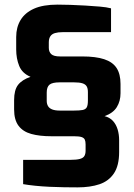

<svg xmlns="http://www.w3.org/2000/svg" viewBox="-20 -804 579 830"><path d="M315 6Q289 6 257.5 5.5Q226 5 194 3.5Q162 2 132.5 -1Q103 -4 80 -8V-113H284Q311 -113 325.5 -117Q340 -121 345 -130Q350 -139 350 -152V-180Q350 -193 346.5 -200.5Q343 -208 332.5 -211.5Q322 -215 300 -215H202Q151 -215 115 -225Q79 -235 60 -260.5Q41 -286 41 -331V-371Q41 -415 58 -437Q75 -459 112 -472Q76 -487 63 -519Q50 -551 50 -590V-644Q50 -686 69 -717.5Q88 -749 127 -766.5Q166 -784 229 -784Q253 -784 284 -783Q315 -782 348.5 -780Q382 -778 411.5 -775.5Q441 -773 460 -768V-665H251Q231 -665 217.5 -661Q204 -657 197.5 -647Q191 -637 191 -621V-597Q191 -580 201.5 -570Q212 -560 240 -560H336Q394 -560 430.5 -548Q467 -536 484 -510Q501 -484 501 -441V-401Q501 -367 485 -341Q469 -315 432 -302Q455 -296 468.5 -281Q482 -266 488.5 -244.5Q495 -223 495 -198V-147Q495 -88 472.5 -54.5Q450 -21 410 -7.5Q370 6 315 6ZM238 -326H300Q324 -326 337 -328.5Q350 -331 355 -340Q360 -349 360 -369V-406Q360 -422 354.5 -431Q349 -440 336 -444Q323 -448 300 -448H238Q206 -448 194 -438Q182 -428 182 -404V-368Q182 -355 187.5 -345.5Q193 -336 205.5 -331Q218 -326 238 -326Z"/></svg>

Font: Exo Thin
Style: Bold
Weight: 700
Version: Version 2.000